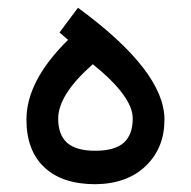

<svg xmlns="http://www.w3.org/2000/svg" viewBox="-20 -475 490 493"><path d="M218.3 -310.1Q129.4 -231.9 129.4 -170.4Q129.4 -128.9 152.3 -108.4Q175.3 -87.9 224.6 -87.9Q274.4 -87.9 297.6 -108.4Q320.8 -128.9 320.8 -170.9Q320.8 -227.5 218.3 -310.1ZM180.2 -455.1Q402.3 -292.5 402.3 -168Q402.3 -95.2 354.5 -49.1Q306.6 -2.9 225.1 -2Q140.1 -2 94 -45.2Q47.9 -88.4 47.9 -168Q47.9 -267.6 154.8 -372.6L132.8 -391.6Z"/></svg>

Font: Vazir WOL
Style: WOL
Weight: 400
Foundry: Based on Dejavu fonts, by Saber Rastikerdar
Version: Version 26.0.0